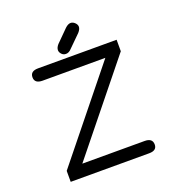

<svg xmlns="http://www.w3.org/2000/svg" viewBox="-143 -914 943 1028"><g transform="rotate(-20 329.0 -400.0)"><path d="M84 0V-62.5L485.4 -560.5H127.9Q83 -560.5 83 -595.7Q83 -630.9 127.9 -630.9H575.2V-565.4L175.8 -70.3H531.2Q575.2 -70.3 575.2 -34.2Q575.2 0 531.2 0ZM374 -799.8Q386.7 -799.8 397.9 -789.1Q409.2 -778.3 409.2 -765.6Q409.2 -752 394.5 -735.4L327.1 -668.9Q312.5 -652.3 294.9 -652.3Q280.3 -652.3 270.5 -663.1Q260.7 -673.8 260.7 -685.5Q260.7 -700.2 274.4 -715.8L342.8 -784.2Q359.4 -799.8 374 -799.8Z"/></g></svg>

Font: Jura
Style: DemiBold
Weight: 600
Version: Version 2.4